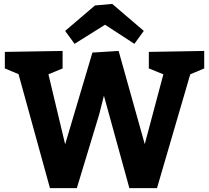

<svg xmlns="http://www.w3.org/2000/svg" viewBox="-20 -967 1075 987"><path d="M4.9 -700.2 301.8 -705.1V-615.2L229 -585L314.9 -225.1L455.1 -696.8L589.8 -705.1L724.1 -226.1L819.8 -585L745.1 -615.2V-700.2L1029.8 -705.1V-615.2L958 -585L787.1 0H645L514.2 -475.1L490.2 -379.9L375 0H236.8L75.2 -585.9L4.9 -615.2ZM468.3 -939 557.1 -946.8 719.2 -808.1 670.9 -741.7 520 -839.8 363.3 -741.7 314.9 -808.1Z"/></svg>

Font: Kadwa
Style: Bold
Weight: 700
Designer: Sol Matas
Foundry: Sol Matas
Version: Version 1.001;PS 001.000;hotconv 1.0.70;makeotf.lib2.5.58329